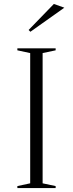

<svg xmlns="http://www.w3.org/2000/svg" viewBox="-20 -953 370 973"><path d="M262 -708V-698L196 -684V-24L262 -10V0H68V-10L133 -24V-684L68 -698V-708ZM134 -792 125 -801 253 -933 306 -914Z"/></svg>

Font: Kalnia Light
Style: Regular
Weight: 300
Designer: Frida Medrano
Foundry: Frida Medrano
Version: Version 1.105